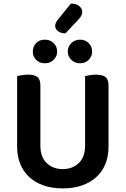

<svg xmlns="http://www.w3.org/2000/svg" viewBox="-20 -1029 697 1065"><path d="M328 16Q268 16 221 -0.5Q174 -17 141.5 -47.5Q109 -78 92 -120.5Q75 -163 75 -216V-607Q83 -609 100.5 -612Q118 -615 135 -615Q171 -615 187.5 -602Q204 -589 204 -554V-221Q204 -158 239 -124.5Q274 -91 328 -91Q382 -91 417 -124.5Q452 -158 452 -221V-607Q461 -609 478 -612Q495 -615 512 -615Q548 -615 565 -602Q582 -589 582 -554V-216Q582 -163 565 -120.5Q548 -78 515 -47.5Q482 -17 435 -0.5Q388 16 328 16ZM297 -743Q297 -716 277.5 -697Q258 -678 229 -678Q199 -678 180.5 -697Q162 -716 162 -743Q162 -771 180.5 -790Q199 -809 229 -809Q258 -809 277.5 -790Q297 -771 297 -743ZM491 -743Q491 -716 472 -697Q453 -678 424 -678Q395 -678 375.5 -697Q356 -716 356 -743Q356 -771 375.5 -790Q395 -809 424 -809Q453 -809 472 -790Q491 -771 491 -743ZM373 -1009Q404 -1009 420 -995Q436 -981 436 -964Q436 -949 428.5 -937.5Q421 -926 407 -912L343 -844Q317 -844 301.5 -856.5Q286 -869 286 -885Q286 -901 301 -920Z"/></svg>

Font: Baloo 2 SemiBold
Style: Regular
Weight: 600
Designer: Sarang Kulkarni and Ek Type
Foundry: Ek Type
Version: Version 1.640;hotconv 1.0.111;makeotfexe 2.5.65597; ttfautoh